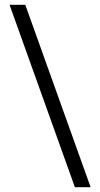

<svg xmlns="http://www.w3.org/2000/svg" viewBox="-20 -745 420 805"><path d="M294 40H360L86 -725H20Z"/></svg>

Font: MV Cash Light
Style: Regular
Weight: 300
Designer: Rodrigo Fuenzalida
Foundry: fragTYPE
Version: Version 1.100;Glyphs 3.1.2 (3151)